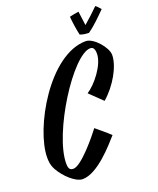

<svg xmlns="http://www.w3.org/2000/svg" viewBox="-194 -1069 1038 1261"><g transform="rotate(-20 325.0 -438.5)"><path d="M472 -351C556 -423 622 -540 622 -618C622 -671 543 -762 489 -762C231 -762 -10 -331 -10 -130C-10 -112 -10 -79 10 -43C42 15 112 83 162 83C267 83 397 -69 444 -122C422 -145 347 -205 347 -206C314 -162 184 -2 128 -2C106 -2 94 -11 94 -51C94 -260 377 -708 501 -708C516 -708 531 -700 531 -660C531 -581 442 -472 384 -436ZM447 -948C449 -914 459 -847 467 -816C487 -809 505 -806 529 -806C574 -838 616 -880 660 -924C649 -936 640 -949 627 -957C591 -921 561 -894 524 -862L511 -960C491 -957 461 -952 447 -948Z"/></g></svg>

Font: Yesteryear
Style: Regular
Weight: 400
Designer: Astigmatic (AOETI)
Foundry: Astigmatic (AOETI)
Version: Version 1.000